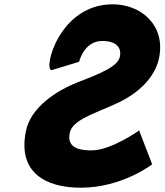

<svg xmlns="http://www.w3.org/2000/svg" viewBox="-20 -860 767 895"><path d="M505.1 -840C638.1 -840 753.5 -742 721.1 -588C703.1 -502 628.9 -425 519.6 -376C411.3 -327 317.6 -300 305 -240C288.8 -163 365.9 -159 406.9 -159C498.9 -159 628.5 -252 628.5 -252L689.3 -94C689.3 -94 549.3 15 356.3 15C195.3 15 59.9 -54 101.3 -251C124 -359 241.4 -437 341.6 -476C444 -516 528.9 -549 538.6 -595C548.1 -640 520.2 -669 456.2 -669C371.2 -669 348.8 -572 348.8 -572L220.6 -533C180.5 -533 253.9 -840 505.1 -840Z"/></svg>

Font: Hussar
Style: BdOblTwo
Weight: 700
Foundry: Cannot Into Space Fonts
Version: Version 2.00